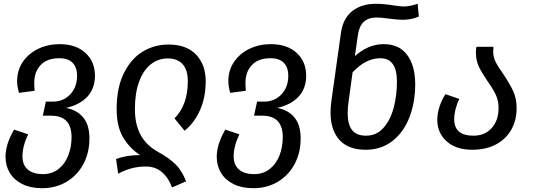

<svg xmlns="http://www.w3.org/2000/svg" viewBox="-20 -773 2802 1009"><path d="M450 -46Q450 30 418 89.5Q386 149 329.5 182.5Q273 216 201 216Q141 216 97.5 194.5Q54 173 31.5 135.5Q9 98 9 51Q9 -15 54 -92L128 -67Q98 -5 98 49Q98 93 125.5 117.5Q153 142 206 142Q253 142 287 115.5Q321 89 338.5 44.5Q356 0 356 -52Q356 -165 249 -165H205L221 -239H258Q313 -239 349 -277Q385 -315 385 -375Q385 -418 362 -442.5Q339 -467 291 -467Q228 -467 194 -431.5Q160 -396 160 -338Q160 -318 162 -296L80 -285Q70 -317 70 -347Q70 -404 100 -448Q130 -492 181 -516.5Q232 -541 293 -541Q379 -541 429 -495Q479 -449 479 -375Q479 -308 439 -265Q399 -222 327 -206Q385 -195 417.5 -155.5Q450 -116 450 -46Z M746 102Q670 102 601 140L590 63Q644 42 716 42Q661 6 627 -51Q593 -108 593 -201Q593 -311 630.5 -387.5Q668 -464 729.5 -501.5Q791 -539 865 -539Q960 -539 1010.5 -486Q1061 -433 1061 -346Q1061 -261 1031 -194Q1001 -127 950 -86L897 -151Q967 -221 967 -346Q967 -406 939.5 -436Q912 -466 862 -466Q812 -466 773 -435.5Q734 -405 711.5 -345Q689 -285 689 -200Q689 -118 719.5 -63Q750 -8 812 26Q868 57 902 90Q936 123 958 180L884 212Q866 162 831.5 132Q797 102 746 102Z M1560 -46Q1560 30 1528 89.5Q1496 149 1439.5 182.5Q1383 216 1311 216Q1251 216 1207.5 194.5Q1164 173 1141.5 135.5Q1119 98 1119 51Q1119 -15 1164 -92L1238 -67Q1208 -5 1208 49Q1208 93 1235.5 117.5Q1263 142 1316 142Q1363 142 1397 115.5Q1431 89 1448.5 44.5Q1466 0 1466 -52Q1466 -165 1359 -165H1315L1331 -239H1368Q1423 -239 1459 -277Q1495 -315 1495 -375Q1495 -418 1472 -442.5Q1449 -467 1401 -467Q1338 -467 1304 -431.5Q1270 -396 1270 -338Q1270 -318 1272 -296L1190 -285Q1180 -317 1180 -347Q1180 -404 1210 -448Q1240 -492 1291 -516.5Q1342 -541 1403 -541Q1489 -541 1539 -495Q1589 -449 1589 -375Q1589 -308 1549 -265Q1509 -222 1437 -206Q1495 -195 1527.5 -155.5Q1560 -116 1560 -46Z M2162 -330Q2162 -236 2132 -157.5Q2102 -79 2043 -32.5Q1984 14 1902 14Q1810 14 1763.5 -38Q1717 -90 1717 -183Q1717 -209 1722 -246L1772 -602Q1783 -677 1831.5 -715Q1880 -753 1955 -753Q1996 -753 2046 -745Q2084 -739 2100 -739Q2134 -739 2175 -753L2181 -686Q2142 -669 2095 -669Q2069 -669 2025 -675Q1983 -681 1958 -681Q1874 -681 1861 -590L1845 -478Q1915 -541 1997 -541Q2078 -541 2120 -484Q2162 -427 2162 -330ZM2066 -344Q2066 -467 1979 -467Q1902 -467 1833 -393L1813 -248Q1807 -211 1807 -178Q1807 -121 1829.5 -90.5Q1852 -60 1904 -60Q1959 -60 1995.5 -101.5Q2032 -143 2049 -207.5Q2066 -272 2066 -344Z M2624 -385Q2659 -333 2677 -294Q2695 -255 2695 -205Q2695 -141 2667 -91.5Q2639 -42 2586.5 -14Q2534 14 2462 14Q2376 14 2327 -30.5Q2278 -75 2278 -143Q2278 -178 2290 -213.5Q2302 -249 2321 -278L2394 -253Q2382 -230 2374.5 -201Q2367 -172 2367 -146Q2367 -60 2468 -60Q2528 -60 2564 -100Q2600 -140 2600 -205Q2600 -244 2585.5 -275Q2571 -306 2541 -348Q2511 -392 2496 -424Q2481 -456 2481 -497Q2481 -515 2484 -527H2573Q2572 -518 2572 -500Q2572 -473 2584.5 -448Q2597 -423 2624 -385Z"/></svg>

Font: FiraGO
Style: Italic
Weight: 400
Italic angle: -8°
Designer: bBox Type GmbH
Foundry: bBox Type GmbH
Version: Version 1.001